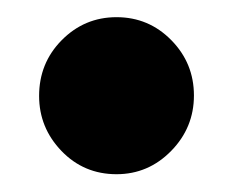

<svg xmlns="http://www.w3.org/2000/svg" viewBox="-20 -188 265 218"><path d="M112.3 9.8Q75.2 9.8 49.8 -16.6Q24.4 -43 24.4 -79.1Q24.4 -116.2 49.8 -142.1Q75.7 -168.5 112.3 -168.5Q148.9 -168.5 174.6 -142.3Q200.2 -116.2 200.2 -79.6Q200.2 -43 174.3 -16.6Q148.4 9.8 112.3 9.8Z"/></svg>

Font: Simply Serif
Style: Bold
Weight: 700
Designer: Wojciech Kalinowski "wmk69" (wmk69@o2.pl)
Foundry: Wojciech Kalinowski "wmk69" (wmk69@o2.pl)
Version: Version 1.0.0; 2022-02-18